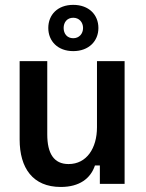

<svg xmlns="http://www.w3.org/2000/svg" viewBox="-20 -749 594 782"><path d="M278.3 -540.8C341.7 -540.8 380.8 -581.7 380.8 -635C380.8 -689.2 341.7 -729.2 278.3 -729.2C215 -729.2 176.7 -689.2 176.7 -635C176.7 -581.7 215 -540.8 278.3 -540.8ZM278.3 -593.3C253.3 -593.3 239.2 -611.7 239.2 -635C239.2 -658.3 253.3 -676.7 278.3 -676.7C302.5 -676.7 318.3 -658.3 318.3 -635C318.3 -611.7 302.5 -593.3 278.3 -593.3ZM227.5 12.5C304.2 12.5 349.2 -22.5 366.7 -75H386.7V0H487.5V-500H375V-230.8C375 -145.8 333.3 -80.8 259.2 -80.8C199.2 -80.8 172.5 -124.2 172.5 -201.7V-500H60V-180.8C60 -65 113.3 12.5 227.5 12.5Z"/></svg>

Font: Familjen Grotesk Medium
Style: Regular
Weight: 500
Designer: Anders Wikstroem, Jonas Baeckman, Matilda Gysing, Kristian Moeller
Foundry: Familjen STHLM AB
Version: Version 2.000